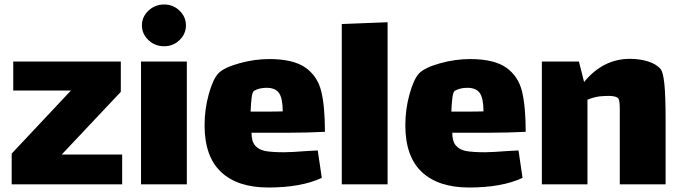

<svg xmlns="http://www.w3.org/2000/svg" viewBox="-20 -786 3029 855"><path d="M524 -98V35H32V-102L296 -383H39V-512H518V-377L255 -98Z M612 -673Q612 -711 641 -738.5Q670 -766 711 -766Q751 -766 779.5 -738.5Q808 -711 808 -673Q808 -635 779.5 -607.5Q751 -580 711 -580Q670 -580 641 -607.5Q612 -635 612 -673ZM608 -512H812V35H608Z M1355 -114Q1366 -114 1395 -116L1413 6Q1321 49 1175 49Q1038 49 964.5 -20Q891 -89 891 -228Q891 -299 909.5 -366Q928 -433 952 -459Q977 -485 1045 -504Q1113 -523 1179 -523Q1286 -523 1340 -485Q1394 -447 1410.5 -379.5Q1427 -312 1427 -199Q1346 -195 1269 -195H1100Q1100 -157 1116 -138Q1132 -119 1161.5 -113.5Q1191 -108 1245 -108Q1275 -108 1355 -114ZM1096 -289H1158Q1214 -289 1239 -290Q1239 -347 1223 -371Q1207 -395 1167 -395Q1135 -395 1112 -382Q1104 -378 1100.5 -350.5Q1097 -323 1096 -289Z M1502 -679 1706 -687V35H1502Z M2249 -114Q2260 -114 2289 -116L2307 6Q2215 49 2069 49Q1932 49 1858.5 -20Q1785 -89 1785 -228Q1785 -299 1803.5 -366Q1822 -433 1846 -459Q1871 -485 1939 -504Q2007 -523 2073 -523Q2180 -523 2234 -485Q2288 -447 2304.5 -379.5Q2321 -312 2321 -199Q2240 -195 2163 -195H1994Q1994 -157 2010 -138Q2026 -119 2055.5 -113.5Q2085 -108 2139 -108Q2169 -108 2249 -114ZM1990 -289H2052Q2108 -289 2133 -290Q2133 -347 2117 -371Q2101 -395 2061 -395Q2029 -395 2006 -382Q1998 -378 1994.5 -350.5Q1991 -323 1990 -289Z M2944 -253V35H2740V-251V-299Q2740 -337 2734 -347Q2725 -359 2690 -359Q2674 -359 2665 -358Q2632 -357 2596 -342V35H2393V-512H2558L2581 -421Q2666 -524 2785 -524Q2828 -524 2865.5 -512.5Q2903 -501 2922 -478Q2933 -465 2938.5 -412.5Q2944 -360 2944 -253Z"/></svg>

Font: Lalezar
Style: Bold
Weight: 700
Designer: Borna Izadpanah
Foundry: Borna Izadpanah
Version: Version 1.003;January 24, 2021;FontCreator 13.0.0.2683 64-bi